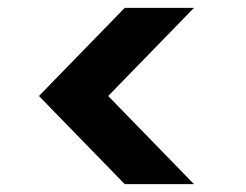

<svg xmlns="http://www.w3.org/2000/svg" viewBox="-20 -600 624 488"><path d="M297 -132 79 -356 297 -580H473L255 -356L473 -132Z"/></svg>

Font: MSTAGE SemiBold
Style: Regular
Weight: 600
Designer: Ninad Kale (Devanagari), Jonny Pinhorn (Latin)
Foundry: Indian Type Foundry
Version: 4.004